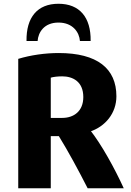

<svg xmlns="http://www.w3.org/2000/svg" viewBox="-20 -991 697 1021"><path d="M291 -971C403 -971 464 -899 462 -773H405C402 -818 368 -871 291 -871C214 -871 183 -818 180 -773H121C119 -899 179 -971 291 -971ZM638 10H446C397 -86 343 -186 293 -267H250V10H77V-678C143 -698 220 -709 292 -709C497 -709 599 -627 599 -479C599 -389 540 -318 458 -291V-301C521 -221 590 -95 638 10ZM423 -475C423 -558 366 -585 311 -585C286 -585 263 -582 250 -578V-364H311C372 -364 423 -399 423 -475Z"/></svg>

Font: Repo ExtraBold
Style: Bold
Weight: 700
Designer: Stefan Peev
Foundry: Context Ltd
Version: Version 1.502